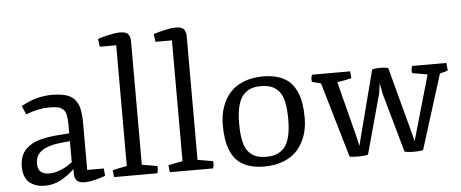

<svg xmlns="http://www.w3.org/2000/svg" viewBox="-52 -912 2526 1051"><g transform="rotate(-5 1211.0 -386.0)"><path d="M38.1 -99.1V-108.9Q39.6 -137.2 48.3 -159.2Q57.1 -181.2 73.2 -196.8Q89.4 -212.4 109.6 -223.4Q129.9 -234.4 157.7 -241.2Q185.5 -248 214.1 -251.7Q242.7 -255.4 279.3 -257.3L312.5 -259.8V-310.5Q312 -343.8 307.4 -363.3Q302.7 -382.8 290 -393.6Q277.3 -404.3 260.3 -407.5Q243.2 -410.6 212.4 -410.6Q158.2 -410.6 86.9 -384.3L66.9 -431.6Q67.9 -432.1 75.4 -436Q83 -439.9 88.4 -442.6Q93.8 -445.3 104.5 -450.2Q115.2 -455.1 124.5 -458.3Q133.8 -461.4 147.5 -465.6Q161.1 -469.7 173.8 -472.2Q186.5 -474.6 202.1 -476.3Q217.8 -478 233.4 -478Q281.2 -478 311.5 -469.5Q341.8 -460.9 360.4 -440.2Q378.9 -419.4 386 -387.9Q393.1 -356.4 393.1 -307.1V-51.8H484.4L487.8 -11.2Q471.7 -4.4 435.8 4.9Q399.9 14.2 375.5 14.2Q356.4 14.2 343.8 9Q331.1 3.9 326.2 -5.6Q321.3 -15.1 319.8 -22.2Q318.4 -29.3 318.4 -39.6V-62.5H317.4Q287.6 -32.2 245.6 -9Q203.6 14.2 157.2 14.2Q134.8 14.2 115.5 9.3Q96.2 4.4 77.9 -7.6Q59.6 -19.5 48.8 -43Q38.1 -66.4 38.1 -99.1ZM122.1 -109.9Q122.1 -50.8 183.6 -50.8Q246.6 -50.8 312.5 -101.6V-216.8L274.4 -213.4Q196.3 -206.5 159.2 -181.6Q122.1 -156.7 122.1 -109.9Z M536.6 0 532.2 -38.1Q551.8 -43.5 610.8 -54.2V-717.8H520.5L514.6 -760.7Q530.3 -767.1 571.3 -776.6Q612.3 -786.1 637.2 -786.1Q656.2 -786.1 668.7 -781Q681.2 -775.9 685.8 -766.4Q690.4 -756.8 691.9 -749.8Q693.4 -742.7 693.4 -732.4V-54.2L777.8 -39.6Q780.8 -21.5 774.4 0Z M842.8 0 838.4 -38.1Q857.9 -43.5 917 -54.2V-717.8H826.7L820.8 -760.7Q836.4 -767.1 877.4 -776.6Q918.5 -786.1 943.4 -786.1Q962.4 -786.1 974.9 -781Q987.3 -775.9 991.9 -766.4Q996.6 -756.8 998 -749.8Q999.5 -742.7 999.5 -732.4V-54.2L1084 -39.6Q1086.9 -21.5 1080.6 0Z M1153.8 -231.9Q1153.8 -284.2 1168.5 -328.1Q1183.1 -372.1 1212.2 -406Q1241.2 -439.9 1288.6 -459Q1335.9 -478 1397 -478Q1445.8 -478 1482.7 -465.3Q1519.5 -452.6 1542.2 -430.9Q1564.9 -409.2 1579.1 -377Q1593.3 -344.7 1598.6 -310.1Q1604 -275.4 1604 -231.9Q1604 -179.7 1589.1 -135.7Q1574.2 -91.8 1545.2 -57.9Q1516.1 -23.9 1468.8 -4.9Q1421.4 14.2 1360.4 14.2Q1311.5 14.2 1274.7 1.5Q1237.8 -11.2 1215.1 -33Q1192.4 -54.7 1178.5 -86.9Q1164.6 -119.1 1159.2 -153.8Q1153.8 -188.5 1153.8 -231.9ZM1243.7 -231.9Q1243.7 -173.8 1252.4 -135Q1261.2 -96.2 1279.8 -75.4Q1298.3 -54.7 1321.5 -46.4Q1344.7 -38.1 1378.4 -38.1Q1408.7 -38.1 1431.6 -46.4Q1454.6 -54.7 1473.9 -75.2Q1493.2 -95.7 1503.4 -135.3Q1513.7 -174.8 1513.7 -231.9Q1513.7 -290 1504.9 -328.9Q1496.1 -367.7 1477.5 -388.4Q1459 -409.2 1435.5 -417.5Q1412.1 -425.8 1378.4 -425.8Q1348.1 -425.8 1325.4 -417.5Q1302.7 -409.2 1283.4 -388.7Q1264.2 -368.2 1253.9 -328.6Q1243.7 -289.1 1243.7 -231.9Z M1830.1 0 1709.5 -412.1 1660.2 -424.8Q1659.2 -428.2 1659.2 -438.5Q1659.2 -454.1 1665.5 -463.9H1874L1877 -425.8Q1843.8 -417.5 1798.8 -411.1L1876 -109.9L1889.2 -52.7L1898.9 -92.3L1995.1 -463.9Q2029.8 -473.6 2083 -464.8L2177.7 -109.9L2192.4 -52.7L2204.1 -93.8L2294.9 -410.2L2210.9 -424.8Q2209.5 -428.2 2209.5 -438.5Q2209.5 -453.1 2215.3 -463.9H2402.3L2406.7 -422.4Q2396 -417 2362.8 -409.7L2233.9 1Q2205.6 5.9 2176.5 4.9Q2147.5 3.9 2132.3 0L2040 -328.1L2029.8 -385.3L2021.5 -329.1L1931.6 -1Q1914.6 3.9 1878.2 4.2Q1841.8 4.4 1830.1 0Z"/></g></svg>

Font: Fjord
Style: One
Weight: 400
Designer: Viktoriya Grabowska
Foundry: Viktoriya Grabowska
Version: Version 1.002